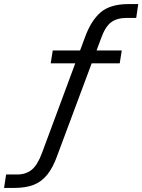

<svg xmlns="http://www.w3.org/2000/svg" viewBox="-48 -734 699 943"><path d="M-28 189 -18 123H36Q79 123 107.5 100Q136 77 158 18L325 -432L339 -423H201L211 -486H359L340 -472L369 -550Q399 -633 446.5 -673.5Q494 -714 583 -714H631L621 -646H574Q526 -646 497 -624Q468 -602 447 -542L421 -472L411 -486H550L540 -423H386L406 -433L234 28Q213 88 184.5 123.5Q156 159 117 174Q78 189 21 189Z"/></svg>

Font: Nunito Sans 12pt
Style: Italic
Weight: 400
Italic angle: -9°
Designer: Vernon Adams
Foundry: Vernon Adams
Version: Version 3.101;gftools[0.9.27]